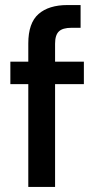

<svg xmlns="http://www.w3.org/2000/svg" viewBox="-20 -740 386 760"><path d="M92 0V-407H21V-496H92V-568Q92 -649 132.5 -684.5Q173 -720 247 -720H299V-630H263Q228 -630 213 -615.5Q198 -601 198 -567V-496H312V-407H198V0Z"/></svg>

Font: Ultramarine Medium
Style: Regular
Weight: 500
Designer: Colophon Foundry, Jonny Pinhorn
Foundry: Colophon Foundry
Version: Version 1.200; ttfautohint (v1.8.3)